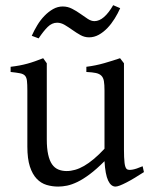

<svg xmlns="http://www.w3.org/2000/svg" viewBox="-20 -688 570 723"><path d="M522 -40Q503.9 -28.3 487.3 -18.3Q470.7 -8.3 456.5 -1Q442.4 6.3 431.6 10.5Q420.9 14.6 415 14.6Q397.9 14.6 387.2 -8.1Q376.5 -30.8 373.5 -81.1Q343.3 -50.8 318.1 -32Q293 -13.2 271.7 -2.9Q250.5 7.3 232.7 11Q214.8 14.6 199.2 14.6Q176.3 14.6 155.3 8.3Q134.3 2 118.2 -14.9Q102.1 -31.7 92.5 -61Q83 -90.3 83 -136.2V-347.2Q83 -370.6 81.5 -383.5Q80.1 -396.5 74 -403.1Q67.9 -409.7 55.2 -412.1Q42.5 -414.6 20 -417V-436.5Q37.6 -438.5 53 -441.4Q68.4 -444.3 82.8 -448.2Q97.2 -452.1 111.8 -457.3Q126.5 -462.4 142.6 -468.8L156.2 -449.7V-163.1Q156.2 -128.9 161.4 -106Q166.5 -83 176 -69.3Q185.5 -55.7 199.5 -49.8Q213.4 -43.9 231 -43.9Q246.6 -43.9 262.9 -48.6Q279.3 -53.2 296.6 -63.2Q314 -73.2 333 -89.1Q352.1 -105 373.5 -127.9V-347.2Q373.5 -369.1 371.3 -382.3Q369.1 -395.5 361.8 -402.8Q354.5 -410.2 341.1 -413.1Q327.6 -416 305.2 -417V-436.5Q340.3 -440.9 372.6 -450.2Q404.8 -459.5 432.1 -468.8L446.8 -449.7V-124Q446.8 -93.8 449 -74.7Q451.2 -55.7 458 -50.8Q463.9 -46.9 478 -49.1Q492.2 -51.3 517.1 -62ZM432.6 -657.2Q423.8 -637.2 411.6 -617.7Q399.4 -598.1 384.5 -582.5Q369.6 -566.9 352.1 -557.1Q334.5 -547.4 315.4 -547.4Q298.3 -547.4 283 -555.9Q267.6 -564.5 252.9 -575Q238.3 -585.4 223.9 -594Q209.5 -602.5 195.3 -602.5Q175.8 -602.5 159.7 -586.7Q143.6 -570.8 125.5 -543.5L99.6 -553.2Q108.4 -573.2 120.4 -593Q132.3 -612.8 147.5 -628.4Q162.6 -644 179.9 -653.8Q197.3 -663.6 216.3 -663.6Q234.9 -663.6 251.5 -655Q268.1 -646.5 282.7 -636Q297.4 -625.5 310.5 -616.9Q323.7 -608.4 335.4 -608.4Q354 -608.4 371.8 -624Q389.6 -639.6 406.2 -668.5Z"/></svg>

Font: Gentium Plus Am
Style: Regular
Weight: 400
Designer: J. Victor Gaultney, Annie Olsen, Iska Routamaa, Becca Hirsbrunner
Foundry: SIL International
Version: Version 5.000